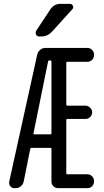

<svg xmlns="http://www.w3.org/2000/svg" viewBox="-20 -980 540 1000"><path d="M294.9 -960H344.7Q354.5 -960 359.4 -950.2Q364.3 -940.4 357.4 -932.6L252.9 -817.4Q228.5 -790 195.3 -790H184.6Q172.9 -790 168 -799.8Q163.1 -809.6 168.9 -820.3L241.2 -929.7Q260.7 -960 294.9 -960ZM230.5 -660.2 154.3 -285.2Q152.3 -280.3 158.2 -280.3H243.2Q248 -280.3 248 -285.2V-660.2Q248 -665 243.2 -665H236.3Q231.4 -665 230.5 -660.2ZM54.7 0Q41 0 33.2 -10.7Q25.4 -21.5 28.3 -35.2L173.8 -695.3Q176.8 -710 189 -720.2Q201.2 -730.5 216.8 -730.5H434.6Q449.2 -730.5 459.5 -720.2Q469.7 -710 469.7 -695.3V-693.4Q469.7 -678.7 460 -668.5Q450.2 -658.2 434.6 -658.2H330.1Q325.2 -658.2 325.2 -653.3V-434.6Q325.2 -429.7 330.1 -429.7H424.8Q438.5 -429.7 449.2 -419.4Q460 -409.2 460 -395Q460 -380.9 449.7 -370.6Q439.5 -360.4 424.8 -360.4H330.1Q325.2 -360.4 325.2 -355.5V-77.1Q325.2 -72.3 330.1 -72.3H434.6Q449.2 -72.3 459.5 -62Q469.7 -51.8 469.7 -37.1V-35.2Q469.7 -20.5 460 -10.3Q450.2 0 434.6 0H283.2Q268.6 0 258.3 -9.8Q248 -19.5 248 -35.2V-205.1Q248 -210 243.2 -210H143.6Q138.7 -210 137.7 -205.1L103.5 -35.2Q100.6 -20.5 88.9 -10.3Q77.1 0 61.5 0Z"/></svg>

Font: Rounded-L Mgen+ 2m regular
Style: Regular
Weight: 400
Designer: [Source Han Sans]
Ryoko NISHIZUKA  (kana & ideographs); Paul D. Hunt (Latin, Greek & Cyrillic); Wenlong ZHANG  (bopomofo
Version: Version 1.059.20150602